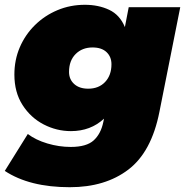

<svg xmlns="http://www.w3.org/2000/svg" viewBox="-36 -577 772 801"><path d="M255 204Q87 204 -16 136L80 -18Q113 7 161.5 21.5Q210 36 259 36Q325 36 355 8.5Q385 -19 395 -68L398 -82Q342 -30 260 -30Q200 -30 146 -58Q92 -86 58 -139Q24 -192 24 -266Q24 -327 46.5 -379.5Q69 -432 109.5 -472Q150 -512 203.5 -534.5Q257 -557 318 -557Q375 -557 419.5 -536Q464 -515 485 -464L501 -547H716L629 -110Q596 57 499.5 130.5Q403 204 255 204ZM332 -207Q376 -207 402.5 -235Q429 -263 429 -309Q429 -340 408.5 -359.5Q388 -379 350 -379Q307 -379 279.5 -351.5Q252 -324 252 -277Q252 -246 273.5 -226.5Q295 -207 332 -207Z"/></svg>

Font: Montserrat Black
Style: Italic
Weight: 900
Italic angle: -11.3°
Designer: Julieta Ulanovsky
Foundry: Julieta Ulanovsky
Version: Version 9.000; ttfautohint (v1.8.4.7-5d5b)